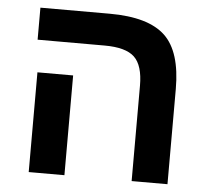

<svg xmlns="http://www.w3.org/2000/svg" viewBox="-47 -656 770 706"><g transform="rotate(5 338.0 -303.0)"><path d="M215.8 -368.2V0H84V-368.2ZM596.2 -351.1V0H463.9V-352.1Q463.9 -426.8 431.9 -457.3Q399.9 -487.8 321.8 -487.8H74.2V-606H330.1Q473.1 -606 535.2 -546.9Q596.2 -488.8 596.2 -351.1Z"/></g></svg>

Font: Libra Sans Modern
Style: Bold
Weight: 700
Foundry: Stefan Peev, Context Ltd
Version: Version 1.000